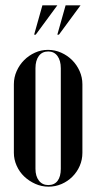

<svg xmlns="http://www.w3.org/2000/svg" viewBox="-20 -691 361 720"><path d="M160 -504Q186 -504 209.5 -493.5Q233 -483 250.5 -465.5Q268 -448 278.5 -424.5Q289 -401 289 -375V-118Q289 -92 279 -69Q269 -46 251.5 -28.5Q234 -11 211 -1Q188 9 162 9Q136 9 112.5 -1.5Q89 -12 71 -29Q53 -46 42.5 -69.5Q32 -93 32 -118V-375Q32 -401 42.5 -424.5Q53 -448 70.5 -465.5Q88 -483 111 -493.5Q134 -504 160 -504ZM161 -498Q138 -498 125.5 -481Q113 -464 113 -435V-58Q113 -30 126 -13.5Q139 3 161 3Q184 3 196 -13Q208 -29 208 -58V-435Q208 -464 195.5 -481Q183 -498 161 -498ZM195 -561 226 -671H282L201 -561ZM108 -561 139 -671H195L114 -561Z"/></svg>

Font: Moniqa SemBd Narrow Display
Style: Regular
Weight: 600
Width: 4
Designer: Rajesh Rajput
Foundry: Rajesh Rajput
Version: Version 1.000